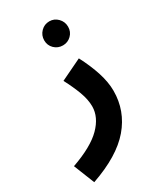

<svg xmlns="http://www.w3.org/2000/svg" viewBox="-248 -714 871 1024"><g transform="rotate(-30 187.0 -201.5)"><path d="M16 230 -35 102Q93 57 151 -1.5Q209 -60 209 -126Q209 -168 191 -216.5Q173 -265 144 -320L275 -383Q310 -316 329.5 -255Q349 -194 349 -141Q349 -18 269 76Q189 170 16 230ZM237 -485Q206 -485 184.5 -506Q163 -527 163 -558Q163 -589 184.5 -611Q206 -633 237 -633Q267 -633 288.5 -611Q310 -589 310 -558Q310 -527 288.5 -506Q267 -485 237 -485Z"/></g></svg>

Font: Noto IKEA Arabic
Style: Bold
Weight: 700
Designer: Monotype Design Team
Foundry: Monotype Imaging Inc.
Version: Version 1.200